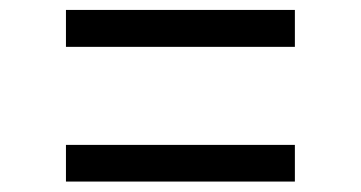

<svg xmlns="http://www.w3.org/2000/svg" viewBox="-20 -492 709 377"><path d="M559 -472.5V-400H109.5V-472.5ZM559 -207.5V-135.5H109.5V-207.5Z"/></svg>

Font: Merriweather 72pt ExtraBold
Style: Regular
Weight: 800
Version: Version 2.100